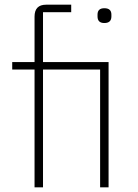

<svg xmlns="http://www.w3.org/2000/svg" viewBox="-20 -797 588 817"><path d="M127 -501H32V-533H127V-726Q127 -777 176 -777H283V-745H163V-533H442V0H406V-501H163V0H127ZM395 -727V-735Q395 -762 424 -762Q454 -762 454 -735V-727Q454 -699 424 -699Q395 -699 395 -727Z"/></svg>

Font: IBM Plex Sans JP ExtraLight
Style: Regular
Weight: 200
Designer: Mike Abbink; Paul van der Laan; Pieter van Rosmalen; Wujin Sim; Yejin Wi; Jinhee Kim; Boomi Park; Yona Kim; Kichan Ma
Foundry: Sandoll Inc.
Version: Version 1.001